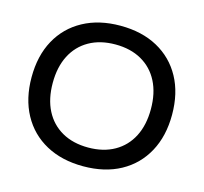

<svg xmlns="http://www.w3.org/2000/svg" viewBox="-107 -860 1051 990"><g transform="rotate(15 418.0 -365.0)"><path d="M418 10Q304 10 219.5 -36Q135 -82 89 -166.5Q43 -251 43 -365Q43 -480 89 -564Q135 -648 219.5 -694Q304 -740 418 -740Q533 -740 617 -694Q701 -648 747 -564Q793 -480 793 -365Q793 -251 747 -166.5Q701 -82 617 -36Q533 10 418 10ZM418 -90Q499 -90 558 -123.5Q617 -157 648.5 -218.5Q680 -280 680 -365Q680 -450 648.5 -511.5Q617 -573 558 -606.5Q499 -640 418 -640Q337 -640 278 -606.5Q219 -573 187.5 -511.5Q156 -450 156 -365Q156 -280 187.5 -218.5Q219 -157 278 -123.5Q337 -90 418 -90Z"/></g></svg>

Font: M PLUS 1 Thin Medium
Style: Regular
Weight: 500
Version: Version 1.001